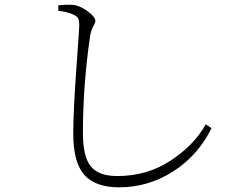

<svg xmlns="http://www.w3.org/2000/svg" viewBox="-20 -760 1040 815"><path d="M293 -697.3Q263.7 -710.9 227.5 -713.9V-737.3Q261.7 -741.2 288.1 -739.3Q317.4 -737.3 351.1 -712.9Q384.8 -688.5 384.8 -670.9Q384.8 -664.1 375.5 -647.5Q366.2 -630.9 362.3 -605.5Q332 -397.5 332 -195.3Q332 -95.7 365.2 -54.2Q398.4 -12.7 478.5 -12.7Q604.5 -12.7 704.6 -78.6Q804.7 -144.5 853.5 -232.4L877.9 -215.8Q820.3 -99.6 714.8 -32.2Q609.4 35.2 485.4 35.2Q384.8 35.2 337.9 -17.6Q291 -70.3 291 -192.4Q291 -286.1 303.7 -462.9Q316.4 -639.6 316.4 -650.4Q316.4 -673.8 311.5 -682.6Q306.6 -691.4 293 -697.3Z"/></svg>

Font: GenYoMin TW TTF ExtraLight
Style: Regular
Weight: 250
Version: Version 1.300